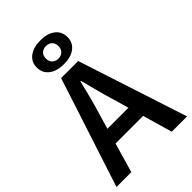

<svg xmlns="http://www.w3.org/2000/svg" viewBox="-262 -984 1081 1081"><g transform="rotate(-45 279.0 -443.5)"><path d="M-2 0 211 -654H347L560 0H438L338 -348Q322 -400 307.5 -455Q293 -510 279 -564H275Q262 -509 247.5 -454.5Q233 -400 217 -348L116 0ZM124 -177V-268H432V-177ZM278 -698Q222 -698 189 -723.5Q156 -749 156 -793Q156 -836 189 -861.5Q222 -887 278 -887Q335 -887 367.5 -861.5Q400 -836 400 -792Q400 -749 367.5 -723.5Q335 -698 278 -698ZM278 -742Q300 -742 314 -755.5Q328 -769 328 -792Q328 -816 314 -829Q300 -842 278 -842Q256 -842 242 -829Q228 -816 228 -792Q228 -769 242 -755.5Q256 -742 278 -742Z"/></g></svg>

Font: Source Sans 3 SemiBold
Style: Regular
Weight: 600
Designer: Paul D. Hunt
Foundry: Adobe
Version: Version 3.046;hotconv 1.0.118;makeotfexe 2.5.65603